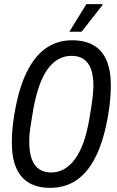

<svg xmlns="http://www.w3.org/2000/svg" viewBox="-20 -893 563 925"><path d="M222 12Q161 12 120 -12Q79 -36 58 -84.5Q37 -133 37 -207Q37 -238 40 -273Q43 -308 50 -347Q70 -466 108 -544Q146 -622 201 -660.5Q256 -699 327 -699Q389 -699 430.5 -675Q472 -651 493 -603Q514 -555 514 -481Q514 -450 511 -414.5Q508 -379 501 -339Q481 -220 443 -142Q405 -64 350 -26Q295 12 222 12ZM226 -62Q260 -62 288.5 -78Q317 -94 340.5 -125.5Q364 -157 381.5 -205Q399 -253 410 -318Q416 -353 420 -378.5Q424 -404 426 -422.5Q428 -441 429 -455Q430 -469 430 -480Q430 -529 418 -561Q406 -593 382.5 -608.5Q359 -624 325 -624Q291 -624 262.5 -608.5Q234 -593 211 -562Q188 -531 170.5 -483Q153 -435 141 -370Q135 -334 131 -309Q127 -284 124.5 -266Q122 -248 121.5 -234Q121 -220 121 -209Q121 -159 133 -126.5Q145 -94 168.5 -78Q192 -62 226 -62ZM314 -740 396 -873H474V-869L373 -740Z"/></svg>

Font: Archivo ExtraCondensed
Style: Italic
Weight: 400
Width: 2
Italic angle: -10°
Designer: Hector Gatti
Foundry: Omnibus-Type
Version: Version 2.001